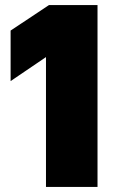

<svg xmlns="http://www.w3.org/2000/svg" viewBox="-20 -740 458 760"><path d="M162 0H366V-720H174L22 -619V-419L162 -514Z"/></svg>

Font: Aspekta 900
Style: Regular
Weight: 900
Designer: Ivo Dolenc
Version: Version 2.000